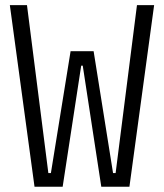

<svg xmlns="http://www.w3.org/2000/svg" viewBox="-20 -713 626 733"><path d="M111.8 0 17.6 -693.4H83L164.6 -52.2H174.3L249.5 -517.6H337.4L411.6 -52.2H421.4L502.9 -693.4H568.4L474.1 0H366.7L295.9 -462.4H290L219.2 0Z"/></svg>

Font: CaskaydiaCove NFP Light
Style: Regular
Weight: 300
Designer: Aaron Bell
Foundry: Saja Typeworks
Version: Version 2111.001; VTT 6.35;Nerd Fonts 3.1.1